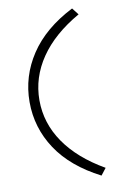

<svg xmlns="http://www.w3.org/2000/svg" viewBox="-96 -757 668 998"><g transform="rotate(-10 238.0 -258.0)"><path d="M357 183Q205 105 130 -8.5Q55 -122 55 -258Q55 -393 130.5 -507.5Q206 -622 357 -699L385 -663Q248 -585 177.5 -481.5Q107 -378 107 -258Q107 -137 178 -34Q249 69 385 147Z"/></g></svg>

Font: Lexend Exa ExtraLight
Style: Regular
Weight: 250
Designer: Bonnie Shaver-Troup, Thomas Jockin
Foundry: Lexend
Version: Version 1.007